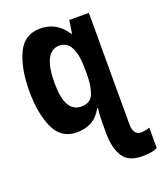

<svg xmlns="http://www.w3.org/2000/svg" viewBox="-145 -651 836 986"><g transform="rotate(-20 272.5 -158.0)"><path d="M545 225V114Q521 123 498 123Q455 123 455 61V-546H348L337 -475H334Q282 -556 192 -556Q104 -556 67 -475Q30 -394 30 -272Q30 -151 66.5 -70.5Q103 10 189 10Q284 10 327 -70H332Q329 -51 328 -28Q327 -5 327 9V65Q327 145 357 193Q387 241 464 240Q487 240 509.5 236.5Q532 233 545 225ZM166 -266Q166 -440 255 -440Q338 -440 338 -278V-255Q338 -188 321.5 -147.5Q305 -107 255 -107Q166 -107 166 -266Z"/></g></svg>

Font: Noto Sans Mono UI Condensed
Style: Bold
Weight: 700
Width: 3
Designer: Monotype Design team
Foundry: Monotype Imaging Inc.
Version: 1.000